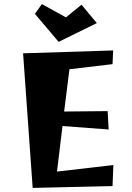

<svg xmlns="http://www.w3.org/2000/svg" viewBox="-20 -911 645 940"><path d="M140 9 93 -650 534 -664 531 -597 320 -572 294 -365 507 -367 512 -277 286 -294 259 -71 535 -103 531 0ZM267 -706 151 -843 185 -891 303 -826 379 -888 454 -798Z"/></svg>

Font: Joti One
Style: Regular
Weight: 400
Designer: Eduardo Rodriguez Tunni
Foundry: Eduardo Rodriguez Tunni
Version: Version 1.002; ttfautohint (v1.8.4.7-5d5b);gftools[0.9.24]